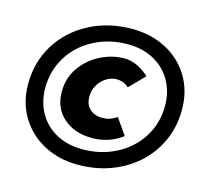

<svg xmlns="http://www.w3.org/2000/svg" viewBox="-105 -838 1022 963"><g transform="rotate(15 406.0 -356.5)"><path d="M33 -320Q33 -433 89 -524.5Q145 -616 244.5 -668.5Q344 -721 468 -721Q564 -721 642.5 -680.5Q721 -640 766.5 -565.5Q812 -491 812 -393Q812 -280 756 -188.5Q700 -97 600.5 -44.5Q501 8 376 8Q281 8 202.5 -33Q124 -74 78.5 -148.5Q33 -223 33 -320ZM725 -391Q725 -460 694 -517Q663 -574 604 -607.5Q545 -641 466 -641Q369 -641 290 -599.5Q211 -558 166 -485Q121 -412 121 -322Q121 -253 152 -196Q183 -139 242 -106Q301 -73 381 -73Q477 -73 556 -114.5Q635 -156 680 -228.5Q725 -301 725 -391ZM206 -326Q206 -397 244.5 -452Q283 -507 343.5 -537.5Q404 -568 468 -568Q504 -568 538.5 -550.5Q573 -533 596 -510L520 -432Q494 -457 456 -457Q430 -457 404.5 -441.5Q379 -426 362.5 -398.5Q346 -371 346 -337Q346 -297 370.5 -274Q395 -251 435 -251Q457 -251 472.5 -256Q488 -261 511 -275L569 -192Q501 -140 411 -140Q321 -140 263.5 -190.5Q206 -241 206 -326Z"/></g></svg>

Font: Nebula Sans Black
Style: Regular
Weight: 900
Italic angle: -9°
Designer: Paul D. Hunt for Adobe (as Source Sans)
Foundry: Nebula Entertainment & Broadcasting LLC
Version: Version 1.010